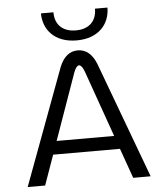

<svg xmlns="http://www.w3.org/2000/svg" viewBox="-58 -909 815 959"><g transform="rotate(-5 350.0 -429.0)"><path d="M183.3 -858.3C183.3 -777.5 238.3 -708.3 350 -708.3C461.7 -708.3 516.7 -777.5 516.7 -858.3H454.2C454.2 -788.3 407.5 -758.3 350 -758.3C292.5 -758.3 245.8 -788.3 245.8 -858.3ZM350 -658.3C310.8 -658.3 279.2 -635 258.3 -583.3L41.7 0H129.2L182.5 -150H517.5L570.8 0H658.3L441.7 -583.3C420.8 -635 389.2 -658.3 350 -658.3ZM205.8 -216.7 320.8 -541.7C320.8 -541.7 333.3 -583.3 350 -583.3C366.7 -583.3 379.2 -541.7 379.2 -541.7L494.2 -216.7Z"/></g></svg>

Font: BoonHome
Style: Book
Weight: 400
Designer: Sungsit Sawaiwan
Foundry: Sungsit Sawaiwan
Version: Version 0.2